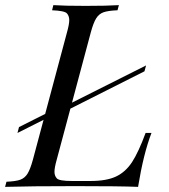

<svg xmlns="http://www.w3.org/2000/svg" viewBox="-53 -728 660 748"><path d="M-33.2 0 -27.8 -20Q8.3 -21.5 25.9 -27.8Q43.5 -34.2 54.2 -51.3Q64.9 -68.4 75.2 -106L116.7 -261.2L15.1 -210L21 -232.9L123 -284.2L208 -602.1Q216.8 -633.3 216.8 -649.4Q216.8 -665.5 207.8 -675.8Q198.7 -686 149.9 -688L154.8 -708Q197.3 -705.1 280.3 -705.1Q363.3 -705.1 410.2 -708L404.8 -688Q368.2 -686.5 350.3 -680.2Q332.5 -673.8 321.8 -656.7Q311 -639.6 300.8 -602.1L227.5 -328.1L516.1 -473.1L509.8 -450.2L221.2 -304.7L168 -106Q159.2 -74.7 159.2 -58.8Q159.2 -43 168.5 -33Q177.7 -22.9 227.1 -22.9H299.8Q362.3 -22.9 399.4 -40.5Q436.5 -58.1 461.7 -96.9Q486.8 -135.7 514.2 -210H537.1Q505.9 -128.9 484.9 0Q417 -2.9 240.5 -2.9Q64 -2.9 -33.2 0Z"/></svg>

Font: PlayfairDisplaySC-Italic
Style: Italic
Weight: 400
Italic angle: -14°
Designer: Claus Eggers Sørensen
Foundry: Claus Eggers Sørensen
Version: Version 1.004;PS 001.004;hotconv 1.0.70;makeotf.lib2.5.58329